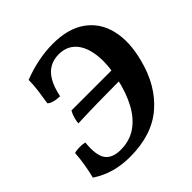

<svg xmlns="http://www.w3.org/2000/svg" viewBox="-182 -832 989 989"><g transform="rotate(-45 312.0 -338.0)"><path d="M215.6 9Q152.6 9 101.4 -5.8Q50.3 -20.5 3.3 -51.1Q11.7 -84.6 18.7 -125.1Q25.7 -165.6 28.2 -206.1Q40.8 -210.1 62.4 -210.8Q84 -211.6 103.7 -207Q95.1 -119.9 120.6 -85.4Q146 -50.8 206 -50.8Q271 -50.8 319.4 -83.7Q367.7 -116.7 400.4 -177Q433.1 -237.3 451 -318.8Q472.5 -414.2 463.4 -482.8Q454.4 -551.4 419.7 -588.3Q385.1 -625.2 327.3 -625.2Q291.5 -625.2 262.5 -609.4Q233.4 -593.7 212.8 -559.1Q192.2 -524.5 180.3 -466.9Q168.7 -467.3 154.2 -469.4Q139.7 -471.4 127.5 -476Q115.3 -480.6 108.3 -487.7Q114.3 -526.1 119.8 -565.4Q125.3 -604.6 125.3 -641.1Q177.3 -662 233.9 -673.5Q290.5 -685 344 -685Q456 -685 524.1 -636.4Q592.2 -587.9 613.2 -501.8Q634.3 -415.7 604.7 -302.1Q567.7 -156.9 471.2 -74Q374.7 9 215.6 9ZM148.1 -301.7Q151.6 -342 169.9 -374H595.4L563.4 -307.2Q498.2 -307.2 431.7 -307.2Q365.3 -307.2 294.9 -305.9Q224.6 -304.7 148.1 -301.7Z"/></g></svg>

Font: Vollkorn
Style: Italic
Weight: 400
Italic angle: -11°
Designer: Friedrich Althausen
Foundry: Friedrich Althausen
Version: Version 5.001